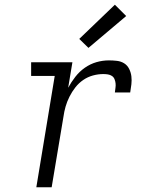

<svg xmlns="http://www.w3.org/2000/svg" viewBox="-20 -794 640 814"><path d="M134 0 212 -472H112V-530H287L269 -422Q282 -446 299.5 -468.5Q317 -491 340 -507Q363 -523 389 -530.5Q415 -538 442 -538Q459 -538 476 -536Q493 -534 506.5 -525.5Q520 -517 527.5 -502Q535 -487 537 -470.5Q539 -454 537 -436.5Q535 -419 532 -402H467Q468 -412 469.5 -421.5Q471 -431 470 -440.5Q469 -450 465.5 -458.5Q462 -467 454.5 -472Q447 -477 437.5 -478.5Q428 -480 418 -480Q396 -480 374 -474Q352 -468 333 -455Q314 -442 299.5 -423.5Q285 -405 274.5 -384Q264 -363 258 -342Q252 -321 249 -299L199 0ZM355 -591 316 -629 467 -774 515 -726Z"/></svg>

Font: Iosevka Slab Light Extended
Style: Italic
Weight: 300
Width: 7
Italic angle: -9°
Monospace: yes
Designer: Belleve Invis
Foundry: Belleve Invis
Version: Version 11.1.0; ttfautohint (v1.8.3)